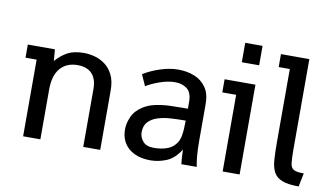

<svg xmlns="http://www.w3.org/2000/svg" viewBox="-71 -846 1752 1012"><g transform="rotate(10 804.5 -339.5)"><path d="M99.1 0V-410.2H39.6V-480.5H184.6L189.5 -418.9Q219.2 -452.6 252.9 -470.5Q286.6 -488.3 339.8 -488.3Q366.7 -488.3 396.5 -480.5Q426.3 -472.7 452.4 -453.6Q478.5 -434.6 495.1 -401.4Q511.7 -368.2 511.7 -317.4V0H420.9V-310.1Q420.9 -363.3 394.3 -391.4Q367.7 -419.4 317.4 -419.4Q258.3 -419.4 224.9 -380.6Q191.4 -341.8 191.4 -266.1V0Z M781.7 8.3Q708 8.3 664.8 -28.6Q621.6 -65.4 621.6 -130.4Q621.6 -162.1 637.2 -197.5Q652.8 -232.9 692.9 -258.3Q721.2 -275.9 757.1 -283.4Q793 -291 830.8 -292.5Q868.7 -293.9 902.8 -293.9H929.2V-328.6Q929.2 -380.4 903.3 -400.1Q877.4 -419.9 840.8 -419.9Q800.8 -419.9 757.1 -404.3Q713.4 -388.7 686 -371.6L659.2 -431.2Q698.2 -455.6 748.3 -471.9Q798.3 -488.3 844.2 -488.3Q891.6 -488.3 930.7 -472.7Q969.7 -457 993.4 -423.3Q1017.1 -389.6 1017.1 -334.5V-141.1Q1017.1 -89.8 1020.3 -56.2Q1023.4 -22.5 1028.3 0H945.8Q944.3 -8.3 943.1 -29.5Q941.9 -50.8 940.9 -77.6Q908.7 -25.9 866.2 -8.8Q823.7 8.3 781.7 8.3ZM787.6 -59.6Q822.8 -59.6 852.5 -68.8Q882.3 -78.1 899.4 -98.6Q918 -118.7 923.3 -149.9Q928.7 -181.2 928.7 -230H914.6Q880.9 -230 845.2 -227.5Q809.6 -225.1 779.1 -215.3Q748.5 -205.6 729.5 -185.3Q710.4 -165 710.4 -128.9Q710.4 -103.5 728.8 -81.5Q747.1 -59.6 787.6 -59.6Z M1257.8 -480.5V0H1167V-410.2H1092.8V-480.5ZM1166.5 -584.5V-688.5H1259.3V-584.5Z M1575.2 8.3Q1517.6 8.3 1486.1 -4.2Q1454.6 -16.6 1440.9 -42.5Q1427.2 -68.4 1424.6 -108.9Q1421.9 -149.4 1421.9 -205.6V-593.3H1362.3V-662.6H1514.2V-180.7Q1514.2 -130.9 1517.3 -105.7Q1520.5 -80.6 1536.4 -72.3Q1552.2 -64 1589.8 -64Z"/></g></svg>

Font: Shanti
Style: Regular
Weight: 400
Designer: Vernon Adams
Foundry: Vernon Adams
Version: Version 1.100; ttfautohint (v1.8.4)